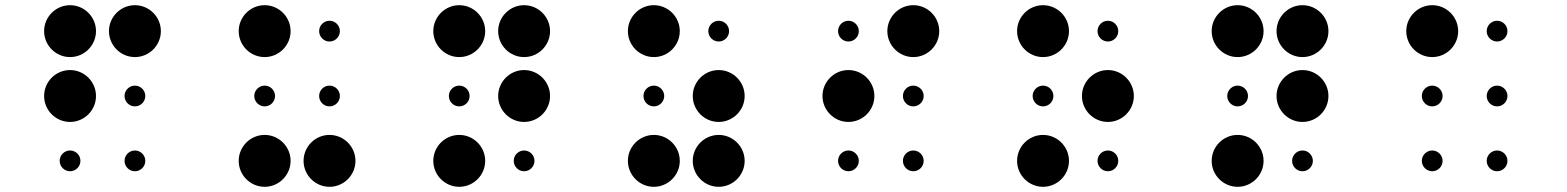

<svg xmlns="http://www.w3.org/2000/svg" viewBox="-20 -670 6040 740"><path d="M150 -550C150 -495 195 -450 250 -450C305 -450 350 -495 350 -550C350 -605 305 -650 250 -650C195 -650 150 -605 150 -550ZM150 -300C150 -245 195 -200 250 -200C305 -200 350 -245 350 -300C350 -355 305 -400 250 -400C195 -400 150 -355 150 -300ZM210 -50C210 -28 228 -10 250 -10C272 -10 290 -28 290 -50C290 -72 272 -90 250 -90C228 -90 210 -72 210 -50ZM400 -550C400 -495 445 -450 500 -450C555 -450 600 -495 600 -550C600 -605 555 -650 500 -650C445 -650 400 -605 400 -550ZM460 -300C460 -278 478 -260 500 -260C522 -260 540 -278 540 -300C540 -322 522 -340 500 -340C478 -340 460 -322 460 -300ZM460 -50C460 -28 478 -10 500 -10C522 -10 540 -28 540 -50C540 -72 522 -90 500 -90C478 -90 460 -72 460 -50Z M900 -550C900 -495 945 -450 1000 -450C1055 -450 1100 -495 1100 -550C1100 -605 1055 -650 1000 -650C945 -650 900 -605 900 -550ZM960 -300C960 -278 978 -260 1000 -260C1022 -260 1040 -278 1040 -300C1040 -322 1022 -340 1000 -340C978 -340 960 -322 960 -300ZM900 -50C900 5 945 50 1000 50C1055 50 1100 5 1100 -50C1100 -105 1055 -150 1000 -150C945 -150 900 -105 900 -50ZM1210 -550C1210 -528 1228 -510 1250 -510C1272 -510 1290 -528 1290 -550C1290 -572 1272 -590 1250 -590C1228 -590 1210 -572 1210 -550ZM1210 -300C1210 -278 1228 -260 1250 -260C1272 -260 1290 -278 1290 -300C1290 -322 1272 -340 1250 -340C1228 -340 1210 -322 1210 -300ZM1150 -50C1150 5 1195 50 1250 50C1305 50 1350 5 1350 -50C1350 -105 1305 -150 1250 -150C1195 -150 1150 -105 1150 -50Z M1650 -550C1650 -495 1695 -450 1750 -450C1805 -450 1850 -495 1850 -550C1850 -605 1805 -650 1750 -650C1695 -650 1650 -605 1650 -550ZM1710 -300C1710 -278 1728 -260 1750 -260C1772 -260 1790 -278 1790 -300C1790 -322 1772 -340 1750 -340C1728 -340 1710 -322 1710 -300ZM1650 -50C1650 5 1695 50 1750 50C1805 50 1850 5 1850 -50C1850 -105 1805 -150 1750 -150C1695 -150 1650 -105 1650 -50ZM1900 -550C1900 -495 1945 -450 2000 -450C2055 -450 2100 -495 2100 -550C2100 -605 2055 -650 2000 -650C1945 -650 1900 -605 1900 -550ZM1900 -300C1900 -245 1945 -200 2000 -200C2055 -200 2100 -245 2100 -300C2100 -355 2055 -400 2000 -400C1945 -400 1900 -355 1900 -300ZM1960 -50C1960 -28 1978 -10 2000 -10C2022 -10 2040 -28 2040 -50C2040 -72 2022 -90 2000 -90C1978 -90 1960 -72 1960 -50Z M2400 -550C2400 -495 2445 -450 2500 -450C2555 -450 2600 -495 2600 -550C2600 -605 2555 -650 2500 -650C2445 -650 2400 -605 2400 -550ZM2460 -300C2460 -278 2478 -260 2500 -260C2522 -260 2540 -278 2540 -300C2540 -322 2522 -340 2500 -340C2478 -340 2460 -322 2460 -300ZM2400 -50C2400 5 2445 50 2500 50C2555 50 2600 5 2600 -50C2600 -105 2555 -150 2500 -150C2445 -150 2400 -105 2400 -50ZM2710 -550C2710 -528 2728 -510 2750 -510C2772 -510 2790 -528 2790 -550C2790 -572 2772 -590 2750 -590C2728 -590 2710 -572 2710 -550ZM2650 -300C2650 -245 2695 -200 2750 -200C2805 -200 2850 -245 2850 -300C2850 -355 2805 -400 2750 -400C2695 -400 2650 -355 2650 -300ZM2650 -50C2650 5 2695 50 2750 50C2805 50 2850 5 2850 -50C2850 -105 2805 -150 2750 -150C2695 -150 2650 -105 2650 -50Z M3210 -550C3210 -528 3228 -510 3250 -510C3272 -510 3290 -528 3290 -550C3290 -572 3272 -590 3250 -590C3228 -590 3210 -572 3210 -550ZM3150 -300C3150 -245 3195 -200 3250 -200C3305 -200 3350 -245 3350 -300C3350 -355 3305 -400 3250 -400C3195 -400 3150 -355 3150 -300ZM3210 -50C3210 -28 3228 -10 3250 -10C3272 -10 3290 -28 3290 -50C3290 -72 3272 -90 3250 -90C3228 -90 3210 -72 3210 -50ZM3400 -550C3400 -495 3445 -450 3500 -450C3555 -450 3600 -495 3600 -550C3600 -605 3555 -650 3500 -650C3445 -650 3400 -605 3400 -550ZM3460 -300C3460 -278 3478 -260 3500 -260C3522 -260 3540 -278 3540 -300C3540 -322 3522 -340 3500 -340C3478 -340 3460 -322 3460 -300ZM3460 -50C3460 -28 3478 -10 3500 -10C3522 -10 3540 -28 3540 -50C3540 -72 3522 -90 3500 -90C3478 -90 3460 -72 3460 -50Z M3900 -550C3900 -495 3945 -450 4000 -450C4055 -450 4100 -495 4100 -550C4100 -605 4055 -650 4000 -650C3945 -650 3900 -605 3900 -550ZM3960 -300C3960 -278 3978 -260 4000 -260C4022 -260 4040 -278 4040 -300C4040 -322 4022 -340 4000 -340C3978 -340 3960 -322 3960 -300ZM3900 -50C3900 5 3945 50 4000 50C4055 50 4100 5 4100 -50C4100 -105 4055 -150 4000 -150C3945 -150 3900 -105 3900 -50ZM4210 -550C4210 -528 4228 -510 4250 -510C4272 -510 4290 -528 4290 -550C4290 -572 4272 -590 4250 -590C4228 -590 4210 -572 4210 -550ZM4150 -300C4150 -245 4195 -200 4250 -200C4305 -200 4350 -245 4350 -300C4350 -355 4305 -400 4250 -400C4195 -400 4150 -355 4150 -300ZM4210 -50C4210 -28 4228 -10 4250 -10C4272 -10 4290 -28 4290 -50C4290 -72 4272 -90 4250 -90C4228 -90 4210 -72 4210 -50Z M4650 -550C4650 -495 4695 -450 4750 -450C4805 -450 4850 -495 4850 -550C4850 -605 4805 -650 4750 -650C4695 -650 4650 -605 4650 -550ZM4710 -300C4710 -278 4728 -260 4750 -260C4772 -260 4790 -278 4790 -300C4790 -322 4772 -340 4750 -340C4728 -340 4710 -322 4710 -300ZM4650 -50C4650 5 4695 50 4750 50C4805 50 4850 5 4850 -50C4850 -105 4805 -150 4750 -150C4695 -150 4650 -105 4650 -50ZM4900 -550C4900 -495 4945 -450 5000 -450C5055 -450 5100 -495 5100 -550C5100 -605 5055 -650 5000 -650C4945 -650 4900 -605 4900 -550ZM4900 -300C4900 -245 4945 -200 5000 -200C5055 -200 5100 -245 5100 -300C5100 -355 5055 -400 5000 -400C4945 -400 4900 -355 4900 -300ZM4960 -50C4960 -28 4978 -10 5000 -10C5022 -10 5040 -28 5040 -50C5040 -72 5022 -90 5000 -90C4978 -90 4960 -72 4960 -50Z M5400 -550C5400 -495 5445 -450 5500 -450C5555 -450 5600 -495 5600 -550C5600 -605 5555 -650 5500 -650C5445 -650 5400 -605 5400 -550ZM5460 -300C5460 -278 5478 -260 5500 -260C5522 -260 5540 -278 5540 -300C5540 -322 5522 -340 5500 -340C5478 -340 5460 -322 5460 -300ZM5460 -50C5460 -28 5478 -10 5500 -10C5522 -10 5540 -28 5540 -50C5540 -72 5522 -90 5500 -90C5478 -90 5460 -72 5460 -50ZM5710 -550C5710 -528 5728 -510 5750 -510C5772 -510 5790 -528 5790 -550C5790 -572 5772 -590 5750 -590C5728 -590 5710 -572 5710 -550ZM5710 -300C5710 -278 5728 -260 5750 -260C5772 -260 5790 -278 5790 -300C5790 -322 5772 -340 5750 -340C5728 -340 5710 -322 5710 -300ZM5710 -50C5710 -28 5728 -10 5750 -10C5772 -10 5790 -28 5790 -50C5790 -72 5772 -90 5750 -90C5728 -90 5710 -72 5710 -50Z"/></svg>

Font: APH Braille Shadows
Style: Regular
Weight: 400
Designer: M R Gray
Version: Version 1.1